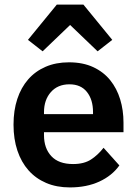

<svg xmlns="http://www.w3.org/2000/svg" viewBox="-20 -806 598 838"><path d="M344 -786 470 -632 406 -582 286 -697 166 -582 102 -632 228 -786ZM285 12Q227 12 181.5 -7.5Q136 -27 104.5 -62.5Q73 -98 56 -148.5Q39 -199 39 -262Q39 -324 55.5 -374Q72 -424 103 -459.5Q134 -495 179 -514.5Q224 -534 281 -534Q342 -534 387 -513Q432 -492 461 -456Q490 -420 504.5 -372.5Q519 -325 519 -271V-229H172V-216Q172 -159 204 -124.5Q236 -90 299 -90Q347 -90 377.5 -110Q408 -130 432 -161L501 -84Q469 -39 413.5 -13.5Q358 12 285 12ZM283 -438Q232 -438 202 -404Q172 -370 172 -316V-308H386V-317Q386 -371 359.5 -404.5Q333 -438 283 -438Z"/></svg>

Font: IBM Plex Arabic SemiBold
Style: Regular
Weight: 600
Designer: Mike Abbink, Paul van der Laan, Pieter van Rosmalen, Wael Morcos, Khajak Apelian
Foundry: Bold Monday
Version: Version 1.0